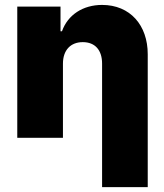

<svg xmlns="http://www.w3.org/2000/svg" viewBox="-20 -557 664 776"><path d="M234.4 -299.8C234.4 -354.5 265.6 -386.7 314.5 -386.7C364.3 -386.7 392.6 -354.5 392.6 -299.8V199.2H577.1V-337.9C577.1 -455.1 505.9 -537.1 392.6 -537.1C315.4 -537.1 253.9 -497.1 230.5 -430.7H224.6V-530.3H49.8V0H234.4Z"/></svg>

Font: Pretendard Black
Style: Regular
Weight: 900
Designer: Base glyphs from Inter by Rasmus Andersson; Hangeul glyphs from Noto Sans CJK(Source Han Sans) by Jang Soo-young and Kan
Foundry: Kil Hyung-jin
Version: Version 1.309;Glyphs 3.2 (3225)